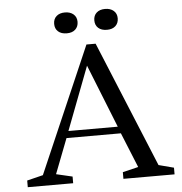

<svg xmlns="http://www.w3.org/2000/svg" viewBox="-61 -1003 1007 1062"><g transform="rotate(-5 442.5 -472.5)"><path d="M50 0V-37L139 -59L442 -758H493L781 -59L865 -37V0H581V-37L668 -58L589 -252H287L212 -58L302 -37V0ZM301 -290H575L435 -641ZM274 -887Q274 -914 291.5 -929.5Q309 -945 338.5 -945Q368 -945 386 -929.5Q404 -914 404 -887.5Q404 -861 387 -845Q370 -829 339.5 -829Q309 -829 291.5 -844.5Q274 -860 274 -887ZM497 -887Q497 -914 514.5 -929.5Q532 -945 561.5 -945Q591 -945 609 -929.5Q627 -914 627 -887.5Q627 -861 610 -845Q593 -829 562.5 -829Q532 -829 514.5 -844.5Q497 -860 497 -887Z"/></g></svg>

Font: Ledger
Style: Regular
Weight: 400
Designer: Denis Masharov
Foundry: Denis Masharov
Version: 1.001